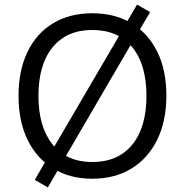

<svg xmlns="http://www.w3.org/2000/svg" viewBox="-20 -772 807 839"><path d="M383 9Q285 9 212.5 -35.5Q140 -80 100.5 -161Q61 -242 61 -353Q61 -464 100 -545Q139 -626 211.5 -670Q284 -714 383 -714Q483 -714 555.5 -670Q628 -626 667.5 -545.5Q707 -465 707 -354Q707 -243 667 -161.5Q627 -80 554.5 -35.5Q482 9 383 9ZM383 -64Q496 -64 558 -140Q620 -216 620 -353Q620 -490 558 -565.5Q496 -641 383 -641Q272 -641 210 -565.5Q148 -490 148 -353Q148 -217 210 -140.5Q272 -64 383 -64ZM189 47 132 14 186 -79 210 -119 506 -625 525 -660 579 -752 636 -719 581 -626 557 -586 262 -80 243 -46Z"/></svg>

Font: Nunito Sans
Style: Regular
Weight: 400
Designer: Vernon Adams
Foundry: Vernon Adams
Version: Version 3.101; ttfautohint (v1.8.4.7-5d5b);gftools[0.9.27]